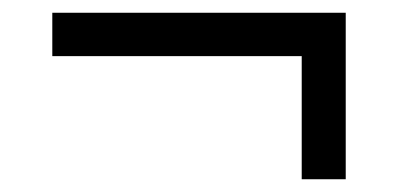

<svg xmlns="http://www.w3.org/2000/svg" viewBox="-20 -359 640 301"><path d="M453 -78V-271H62V-339H522V-78Z"/></svg>

Font: iA Writer Duo S
Style: Regular
Weight: 400
Designer: Mike Abbink, Paul van der Laan, Pieter van Rosmalen, Oliver Reichenstein
Foundry: Bold Monday and Information Architects Inc.
Version: Version 2.000